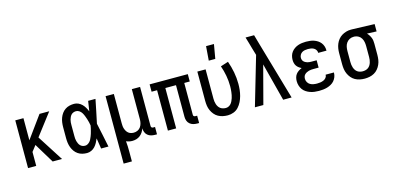

<svg xmlns="http://www.w3.org/2000/svg" viewBox="-82 -1281 4164 2021"><g transform="rotate(-15 2000.0 -270.0)"><path d="M346 0 216 -215 167 -152V0H78V-520H167V-279L342 -520H448L267 -283L448 0Z M720 8Q694 8 669 2Q644 -4 622.5 -18.5Q601 -33 586 -54Q571 -75 562 -99Q553 -123 549.5 -148.5Q546 -174 546 -200V-320Q546 -346 549.5 -371.5Q553 -397 562 -421Q571 -445 586 -466Q601 -487 622.5 -501.5Q644 -516 669 -522Q694 -528 720 -528Q744 -528 766 -518Q788 -508 805 -491Q822 -474 834 -453Q846 -432 855 -410Q859 -437 863.5 -464.5Q868 -492 872 -520H952Q939 -456 926 -391.5Q913 -327 899 -263Q914 -198 927 -132Q940 -66 954 0H874Q870 -29 865 -57.5Q860 -86 856 -115Q847 -93 835 -71Q823 -49 806.5 -31Q790 -13 767 -2.5Q744 8 720 8ZM720 -72Q735 -72 748 -79.5Q761 -87 771 -98Q781 -109 787.5 -122.5Q794 -136 799.5 -149.5Q805 -163 809.5 -177.5Q814 -192 817.5 -206Q821 -220 824.5 -234.5Q828 -249 830 -264Q827 -282 822.5 -301Q818 -320 812 -338Q806 -356 799 -374Q792 -392 782 -408.5Q772 -425 755.5 -436.5Q739 -448 720 -448Q706 -448 692 -443Q678 -438 668 -427.5Q658 -417 652 -404Q646 -391 642 -377Q638 -363 637 -348.5Q636 -334 636 -320V-200Q636 -186 637 -171.5Q638 -157 642 -143Q646 -129 652 -116Q658 -103 668 -92.5Q678 -82 692 -77Q706 -72 720 -72Z M1062 215V-520H1152V-200Q1152 -185 1153.5 -169.5Q1155 -154 1160 -139.5Q1165 -125 1173 -112Q1181 -99 1193 -89.5Q1205 -80 1220 -76Q1235 -72 1250 -72Q1272 -72 1292.5 -81.5Q1313 -91 1325.5 -109.5Q1338 -128 1343 -149.5Q1348 -171 1348 -193V-520H1438V-94Q1438 -89 1439.5 -85Q1441 -81 1444 -78Q1447 -75 1451 -73.5Q1455 -72 1460 -72H1481V8H1460Q1438 8 1417 2.5Q1396 -3 1379.5 -17Q1363 -31 1355.5 -51.5Q1348 -72 1348 -93Q1341 -72 1328.5 -52.5Q1316 -33 1298 -19Q1280 -5 1258 1.5Q1236 8 1213 8Q1196 8 1179 4.5Q1162 1 1147 -6Q1150 22 1151 50.5Q1152 79 1152 108V215Z M1940 8H1920Q1898 8 1877 2.5Q1856 -3 1839.5 -17Q1823 -31 1815.5 -51.5Q1808 -72 1808 -94V-440H1692V0H1602V-440H1542V-520H1958V-440H1898V-94Q1898 -89 1899 -85Q1900 -81 1903.5 -78Q1907 -75 1911 -73.5Q1915 -72 1920 -72H1940Z M2254 8Q2227 8 2200.5 2.5Q2174 -3 2150.5 -16Q2127 -29 2109.5 -50Q2092 -71 2081 -95.5Q2070 -120 2066 -146.5Q2062 -173 2062 -200V-520H2152V-200Q2152 -185 2154 -169.5Q2156 -154 2161 -139Q2166 -124 2174.5 -111Q2183 -98 2195.5 -89Q2208 -80 2223.5 -76Q2239 -72 2254 -72Q2270 -72 2285 -79.5Q2300 -87 2310 -99Q2320 -111 2327 -126Q2334 -141 2339 -156Q2344 -171 2347 -187Q2350 -203 2352 -219Q2354 -235 2355 -251Q2356 -267 2356 -283Q2356 -341 2345.5 -398Q2335 -455 2316 -509L2400 -536Q2422 -475 2434 -411.5Q2446 -348 2446 -284Q2446 -251 2442.5 -218.5Q2439 -186 2430.5 -154.5Q2422 -123 2407.5 -93.5Q2393 -64 2371 -40Q2349 -16 2318 -4Q2287 8 2254 8ZM2208 -600 2220 -755H2306L2279 -600Z M2550 0 2705 -530 2683 -604Q2674 -637 2664.5 -669.5Q2655 -702 2645 -735H2738L2769 -626L2950 0H2858L2751 -413L2642 0Z M3247 8Q3223 8 3199 5Q3175 2 3152 -6Q3129 -14 3108.5 -27.5Q3088 -41 3074 -60.5Q3060 -80 3053 -103.5Q3046 -127 3046 -151Q3046 -171 3051 -190.5Q3056 -210 3068 -226Q3080 -242 3097 -253Q3114 -264 3132 -272Q3117 -279 3103 -289.5Q3089 -300 3079.5 -314Q3070 -328 3066 -345Q3062 -362 3062 -379Q3062 -401 3068 -423Q3074 -445 3087.5 -463Q3101 -481 3119.5 -494Q3138 -507 3159 -514.5Q3180 -522 3202.5 -525Q3225 -528 3247 -528Q3269 -528 3290.5 -525.5Q3312 -523 3333 -516Q3354 -509 3372.5 -497Q3391 -485 3404.5 -468Q3418 -451 3425 -430Q3432 -409 3432 -387V-381H3342V-384Q3342 -400 3332.5 -414Q3323 -428 3309 -435.5Q3295 -443 3279 -445.5Q3263 -448 3247 -448Q3230 -448 3213.5 -445Q3197 -442 3183 -433.5Q3169 -425 3160.5 -409.5Q3152 -394 3152 -378Q3152 -367 3155.5 -356Q3159 -345 3167 -337Q3175 -329 3185 -323.5Q3195 -318 3205.5 -315Q3216 -312 3227.5 -311Q3239 -310 3250 -310H3306V-230H3250Q3237 -230 3224 -229Q3211 -228 3198.5 -224.5Q3186 -221 3174.5 -215Q3163 -209 3153.5 -200Q3144 -191 3140 -178.5Q3136 -166 3136 -153Q3136 -133 3146 -115.5Q3156 -98 3172.5 -88.5Q3189 -79 3208.5 -75.5Q3228 -72 3247 -72Q3265 -72 3283 -74.5Q3301 -77 3317.5 -84Q3334 -91 3346 -105Q3358 -119 3358 -137V-139H3448V-135Q3448 -112 3439.5 -90Q3431 -68 3416 -50.5Q3401 -33 3380.5 -21.5Q3360 -10 3338 -3.5Q3316 3 3293 5.5Q3270 8 3247 8Z M3746 8Q3719 8 3692.5 2.5Q3666 -3 3642.5 -16Q3619 -29 3601.5 -50Q3584 -71 3573 -95.5Q3562 -120 3558 -146.5Q3554 -173 3554 -200V-320Q3554 -346 3558 -371.5Q3562 -397 3572 -421Q3582 -445 3598.5 -465.5Q3615 -486 3637 -499.5Q3659 -513 3684 -520.5Q3709 -528 3735 -528H3750L3994 -520V-440L3890 -444Q3902 -432 3911.5 -417.5Q3921 -403 3927.5 -387Q3934 -371 3936 -354Q3938 -337 3938 -320V-200Q3938 -173 3934 -146.5Q3930 -120 3919 -95.5Q3908 -71 3890.5 -50Q3873 -29 3849.5 -16Q3826 -3 3799.5 2.5Q3773 8 3746 8ZM3746 -72Q3761 -72 3776.5 -76Q3792 -80 3804.5 -89Q3817 -98 3825.5 -111Q3834 -124 3839 -139Q3844 -154 3846 -169.5Q3848 -185 3848 -200V-320Q3848 -342 3844 -363.5Q3840 -385 3829 -404Q3818 -423 3799 -434.5Q3780 -446 3758 -448H3743Q3720 -448 3699.5 -437Q3679 -426 3666 -407Q3653 -388 3648.5 -365.5Q3644 -343 3644 -320V-200Q3644 -185 3646 -169.5Q3648 -154 3653 -139Q3658 -124 3666.5 -111Q3675 -98 3687.5 -89Q3700 -80 3715.5 -76Q3731 -72 3746 -72Z"/></g></svg>

Font: Iosevka Custom Medium
Style: Regular
Weight: 500
Monospace: yes
Designer: Belleve Invis
Foundry: Belleve Invis
Version: Version 32.5.0; ttfautohint (v1.8.4)